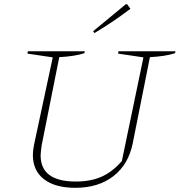

<svg xmlns="http://www.w3.org/2000/svg" viewBox="-20 -889 858 917"><path d="M340 8Q243 8 190 -33Q137 -74 137 -149Q137 -157 138 -168Q139 -179 142 -195L232 -615L111 -633L113 -644H385L383 -635Q338 -620 263 -616L179 -195Q177 -179 175.5 -167Q174 -155 174 -147Q174 -22 342 -22Q413 -22 465 -45Q517 -68 562 -120L665 -615L544 -633L546 -644H818L816 -635Q771 -620 696 -616L614 -205Q594 -104 522 -48Q450 8 340 8ZM431 -731 425 -740 581 -869H587L603 -847Q562 -816 520 -787.5Q478 -759 431 -731Z"/></svg>

Font: Piazzolla SC Thin
Style: Italic
Weight: 100
Italic angle: -11.3°
Designer: Juan Pablo del Peral
Foundry: Huerta Tipografica
Version: Version 1.330